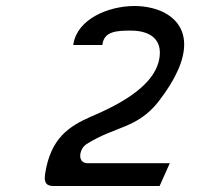

<svg xmlns="http://www.w3.org/2000/svg" viewBox="-20 -610 699 640"><path d="M224 -460H321L322 -465C329 -506 371 -508 416 -508C485 -508 522 -475 511 -414C499 -347 432 -284 285 -222C212 -190 148 -151 130 -28C127 -2 133 10 159 10H512L546 -66H272C252 -66 245 -81 248 -98C250 -110 257 -122 269 -130C364 -190 437 -181 508 -271C629 -427 605 -518 541 -560C510 -581 466 -590 429 -590C340 -590 239 -546 225 -465Z"/></svg>

Font: Charger Monospace
Style: Regular
Weight: 400
Designer: Jasper
Foundry: Cannot Into Space Fonts
Version: Version 0.980